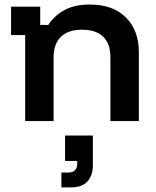

<svg xmlns="http://www.w3.org/2000/svg" viewBox="-20 -529 682 839"><path d="M90 0V-375.8H28.3V-500H155.8V-420H190.8Q219.2 -462.5 263.3 -485.8Q307.5 -509.2 371.7 -509.2Q474.2 -509.2 530.4 -452.5Q586.7 -395.8 586.7 -301.7V0H462.5V-278.3Q462.5 -337.5 431.2 -368.3Q400 -399.2 338.3 -399.2Q278.3 -399.2 246.3 -368.3Q214.2 -337.5 214.2 -278.3V0ZM248.3 290V225H279.2Q298.3 225 307.9 214.6Q317.5 204.2 317.5 186.7V174.2H264.2V63.3H385.8V193.3Q385.8 238.3 361.7 264.2Q337.5 290 289.2 290Z"/></svg>

Font: Funnel Display SemiBold
Style: Regular
Weight: 600
Designer: NORD ID, Kristian Moeller
Foundry: Dicotype
Version: Version 1.000